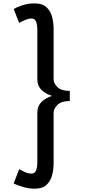

<svg xmlns="http://www.w3.org/2000/svg" viewBox="-20 -848 504 1132"><path d="M183 264.5Q149.5 264.5 114.8 254Q80 243.5 60.5 234L93 149.5Q101 154 123 164.8Q145 175.5 165.5 175.5Q184 175.5 192 158.2Q200 141 200 110.5V-181Q200 -222.5 224.8 -247Q249.5 -271.5 287.5 -282.5Q249.5 -293.5 224.8 -317.8Q200 -342 200 -383V-673.5Q200 -704 192.2 -721.5Q184.5 -739 166 -739Q149 -739 127.5 -729.8Q106 -720.5 93 -713L60.5 -795Q77.5 -805.5 111.5 -816.8Q145.5 -828 183 -828Q231.5 -828 255.5 -804.2Q279.5 -780.5 287.8 -746.2Q296 -712 296 -681V-381.5Q296 -356 319.2 -334Q342.5 -312 391.5 -312V-252.5Q342.5 -252.5 319.2 -230Q296 -207.5 296 -182.5V118Q296 149 287.8 183Q279.5 217 255.5 240.8Q231.5 264.5 183 264.5Z"/></svg>

Font: Junction Medium
Style: Regular
Weight: 500
Designer: Caroline Hadilaksono
Foundry: Caroline Hadilaksono, Tyler Finck, The League of Moveable Type
Version: Version 2.000; ttfautohint (v1.8.3)